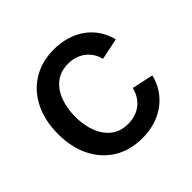

<svg xmlns="http://www.w3.org/2000/svg" viewBox="-143 -698 858 858"><g transform="rotate(-45 286.0 -269.5)"><path d="M299.3 11.2Q222.7 11.2 165.5 -23.7Q108.4 -58.6 76.9 -121.8Q45.4 -185.1 45.4 -268.6Q45.4 -353 76.9 -416.3Q108.4 -479.5 165.5 -514.6Q222.7 -549.8 299.3 -549.8Q342.3 -549.8 379.6 -538.6Q417 -527.3 446.8 -506.1Q476.6 -484.9 497.1 -454.3Q517.6 -423.8 527.3 -385.7L425.3 -364.3Q420.4 -385.3 409.2 -402.8Q397.9 -420.4 382.1 -432.9Q366.2 -445.3 345.5 -452.4Q324.7 -459.5 299.8 -459.5Q251 -459.5 218.8 -433.8Q186.5 -408.2 170.4 -365Q154.3 -321.8 154.3 -268.6Q154.3 -216.3 170.4 -173.3Q186.5 -130.4 218.5 -104.7Q250.5 -79.1 299.8 -79.1Q325.2 -79.1 346.2 -86.2Q367.2 -93.3 383.5 -106.4Q399.9 -119.6 410.9 -137.9Q421.9 -156.2 427.2 -178.2L528.8 -156.2Q519.5 -117.7 498.8 -86.7Q478 -55.7 448 -33.7Q418 -11.7 380.1 -0.2Q342.3 11.2 299.3 11.2Z"/></g></svg>

Font: Inter 16pt Medium
Style: Regular
Weight: 500
Version: Version 4.001;git-66647c0bb